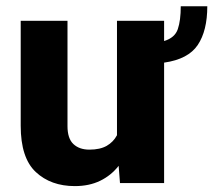

<svg xmlns="http://www.w3.org/2000/svg" viewBox="-20 -596 695 625"><path d="M568.4 -575.7H654.8Q654.8 -496.1 623.8 -449.7Q592.8 -403.3 514.2 -392.1V0H370.6L366.2 -56.2Q341.8 -24.9 306.2 -7.6Q270.5 9.8 223.6 9.8Q145.5 9.8 96.4 -36.1Q47.4 -82 47.4 -186.5V-528.3H199.7V-185.5Q199.7 -145 219 -127Q238.3 -108.9 271 -108.9Q305.7 -108.9 327.4 -121.3Q349.1 -133.8 360.8 -155.8V-528.3H514.2V-462.4Q549.3 -473.1 558.8 -501.2Q568.4 -529.3 568.4 -575.7Z"/></svg>

Font: Vazirmatn RD ExtraBold
Style: Regular
Weight: 800
Designer: Saber Rastikerdar
Foundry: Saber Rastikerdar
Version: Version 32.102